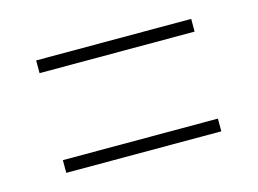

<svg xmlns="http://www.w3.org/2000/svg" viewBox="-47 -467 499 372"><g transform="rotate(-15 202.5 -281.0)"><path d="M47 -368.5V-394H358V-368.5ZM47 -168.5V-194H358V-168.5Z"/></g></svg>

Font: Imbue 50pt
Style: Bold
Weight: 700
Designer: Tyler Finck
Foundry: Etcetera Type Company
Version: Version 1.102; ttfautohint (v1.8.3)